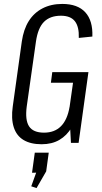

<svg xmlns="http://www.w3.org/2000/svg" viewBox="-20 -727 519 977"><path d="M192 7Q136 7 100 -14.5Q64 -36 50 -79.5Q36 -123 45 -186L91 -516Q100 -578 126.5 -620Q153 -662 196.5 -684.5Q240 -707 297 -707Q375 -707 414 -664.5Q453 -622 450 -541L381 -534Q383 -591 361 -619Q339 -647 290 -647Q235 -647 204 -616Q173 -585 163 -516L116 -185Q107 -116 128 -84Q149 -52 204 -52Q258 -52 290.5 -85Q323 -118 334 -183H379Q370 -121 345 -79Q320 -37 282 -15Q244 7 192 7ZM332 -168 357 -344 375 -306H239L246 -360H430L380 0H341ZM228 50 215 145 166 230 139 221 183 99 210 151 143 152 157 50Z"/></svg>

Font: Pathway Extreme Condensed Light
Style: Italic
Weight: 300
Width: 3
Italic angle: -8°
Version: Version 1.001;gftools[0.9.26]